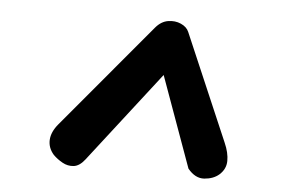

<svg xmlns="http://www.w3.org/2000/svg" viewBox="-38 -758 751 511"><g transform="rotate(5 337.0 -503.0)"><path d="M204.5 -321Q190.5 -303 174.8 -301.2Q159 -299.5 144.8 -307.5Q130.5 -315.5 120 -326Q104.5 -343.5 105.5 -365Q106.5 -386.5 125 -408.5L359 -687.5Q373.5 -704.5 392 -707.5Q410.5 -710.5 426.2 -703.5Q442 -696.5 447.5 -683.5L570 -398Q581.5 -372 581.2 -350.2Q581 -328.5 563.5 -313Q548.5 -300 524.2 -298.2Q500 -296.5 480 -321L392.5 -563.5Z"/></g></svg>

Font: Edu QLD Hand
Style: Regular
Weight: 400
Designer: Tina and Corey Anderson, Eben Sorkin
Foundry: Sorkin Type Co.
Version: Version 2.000